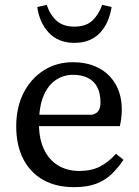

<svg xmlns="http://www.w3.org/2000/svg" viewBox="-20 -761 573 793"><path d="M286 12Q211 12 157.5 -18.5Q104 -49 75.5 -105.5Q47 -162 47 -239Q47 -317 77 -376.5Q107 -436 160 -470Q213 -504 281 -504Q342 -504 387 -480.5Q432 -457 457.5 -413Q483 -369 483 -308Q483 -289 480.5 -270.5Q478 -252 475 -240H100V-287H362Q383 -294 389 -307Q395 -320 395 -337Q395 -376 381.5 -401.5Q368 -427 342.5 -439.5Q317 -452 281 -452Q243 -452 211 -431Q179 -410 160 -365.5Q141 -321 141 -249Q141 -188 161.5 -144.5Q182 -101 219.5 -78Q257 -55 307 -55Q360 -55 395.5 -74.5Q431 -94 459 -126L490 -101Q468 -68 441 -42Q414 -16 377 -2Q340 12 286 12ZM134 -732 173 -741Q186 -701 213 -676Q240 -651 287 -651Q335 -651 361.5 -676Q388 -701 402 -741L441 -732Q436 -701 424.5 -674Q413 -647 394 -626.5Q375 -606 348.5 -595Q322 -584 287 -584Q253 -584 226.5 -595Q200 -606 181 -626.5Q162 -647 150 -674Q138 -701 134 -732Z"/></svg>

Font: Source Serif 4
Style: Regular
Weight: 400
Designer: Frank Grießhammer
Foundry: Adobe Systems Incorporated
Version: Version 4.004;hotconv 1.0.116;makeotfexe 2.5.65601